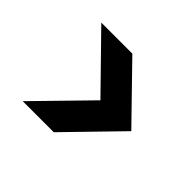

<svg xmlns="http://www.w3.org/2000/svg" viewBox="-104 -743 774 774"><g transform="rotate(45 283.5 -356.0)"><path d="M308 -356 89 -580H266L484 -356L266 -132H89Z"/></g></svg>

Font: SVN-Poppins SemiBold
Style: Regular
Weight: 600
Designer: Ninad Kale (Devanagari), Jonny Pinhorn (Latin)
Foundry: Indian Type Foundry
Version: Version 3.002 2017